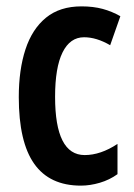

<svg xmlns="http://www.w3.org/2000/svg" viewBox="-20 -573 420 603"><path d="M234 10Q136 10 87.5 -58.5Q39 -127 39 -268Q39 -354 60 -418Q81 -482 124.5 -517.5Q168 -553 236 -553Q273 -553 302.5 -545Q332 -537 358 -522L326 -431Q283 -456 244 -456Q200 -456 176.5 -408.5Q153 -361 153 -269Q153 -86 246 -86Q296 -86 349 -121V-26Q324 -8 293.5 1Q263 10 234 10Z"/></svg>

Font: Noto Sans Thai Looped ExtraCondensed SemiBold
Style: Regular
Weight: 600
Width: 2
Designer: Sasikarn Vongin, Ben Mitchell
Foundry: The Fontpad Ltd
Version: Version 1.001; ttfautohint (v1.8.4.7-5d5b)